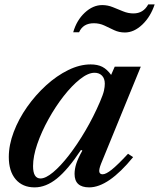

<svg xmlns="http://www.w3.org/2000/svg" viewBox="-20 -820 706 851"><path d="M133.5 10.5Q80 10.5 49.5 -25.2Q19 -61 19 -124Q19 -177.5 40.8 -235Q62.5 -292.5 100 -345.8Q137.5 -399 184.5 -441.8Q231.5 -484.5 282.5 -509.5Q333.5 -534.5 381.5 -534.5Q412.5 -534.5 433.5 -523.8Q454.5 -513 472.5 -488L488.5 -524.5H604L428 -94.5Q418 -69 420.2 -58.2Q422.5 -47.5 435 -47.5Q449.5 -47.5 475.2 -68Q501 -88.5 547.5 -138.5L570 -123.5Q460.5 10.5 375.5 10.5Q310.5 10.5 310.5 -49Q310.5 -70.5 318 -94.2Q325.5 -118 345 -152.5L339 -155.5Q280.5 -67.5 232 -28.5Q183.5 10.5 133.5 10.5ZM159.5 -29Q182.5 -29 215.5 -56.5Q248.5 -84 285.5 -131.8Q322.5 -179.5 358.5 -240.8Q394.5 -302 423 -368.5Q437 -401 440.8 -418.2Q444.5 -435.5 444.5 -449Q444.5 -472 432 -484.8Q419.5 -497.5 399 -497.5Q370.5 -497.5 334.5 -469Q298.5 -440.5 262 -393.8Q225.5 -347 194.8 -291.5Q164 -236 145.2 -181.5Q126.5 -127 126.5 -84Q126.5 -29 159.5 -29ZM533.5 -676Q508 -676 486.2 -686.2Q464.5 -696.5 442.8 -706.8Q421 -717 396 -717Q348 -717 330.5 -677H304.5Q319.5 -730 355.8 -763.8Q392 -797.5 433 -797.5Q457.5 -797.5 480.2 -788.2Q503 -779 525.5 -769.8Q548 -760.5 571.5 -760.5Q615.5 -760.5 637 -800.5H665.5Q647.5 -746 610.8 -711Q574 -676 533.5 -676Z"/></svg>

Font: Libre Caslon Text Medium Italic
Style: Regular
Weight: 500
Italic angle: -22.583°
Designer: Pablo Impallari, Rodrigo Fuenzalida, Katja Schimmel
Foundry: Pablo Impallari, Rodrigo Fuenzalida
Version: Version 2.000